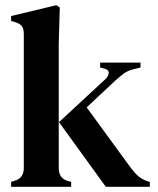

<svg xmlns="http://www.w3.org/2000/svg" viewBox="-20 -722 612 742"><path d="M23 0V-19L38 -24Q72 -34 72 -73V-591Q72 -611 64 -621.5Q56 -632 36 -637L23 -641V-660L198 -702L211 -693L207 -552V-73Q207 -33 241 -23L255 -19V0ZM389 0 208 -250 385 -414Q398 -425 400 -438.5Q402 -452 383 -457L367 -461V-480H523V-461L494 -454Q472 -448 458 -437.5Q444 -427 425 -410L315 -307L485 -74Q501 -53 514 -41.5Q527 -30 549 -22L559 -19V0Z"/></svg>

Font: DM Serif Text
Style: Regular
Weight: 400
Designer: Colophon Foundry, Frank Grießhammer
Foundry: Colophon Foundry
Version: Version 5.200; ttfautohint (v1.8.3)